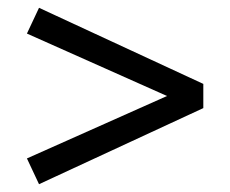

<svg xmlns="http://www.w3.org/2000/svg" viewBox="-20 -476 590 492"><path d="M501 -261V-199L80 -4L49 -70L408 -230L49 -390L80 -456Z"/></svg>

Font: Ysabeau Semibold
Style: Regular
Weight: 600
Designer: Christian Thalmann (Catharsis Fonts)
Version: Version 0.003